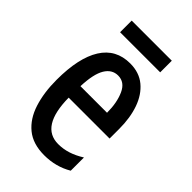

<svg xmlns="http://www.w3.org/2000/svg" viewBox="-212 -831 853 853"><g transform="rotate(45 214.0 -405.0)"><path d="M220 -615Q277 -615 315 -583.5Q353 -552 372 -498Q391 -444 391 -375V-314H134Q136 -135 247 -135Q278 -135 308 -144.5Q338 -154 370 -174V-91Q311 -56 238 -56Q167 -56 123.5 -91.5Q80 -127 60 -189.5Q40 -252 40 -332Q40 -470 85.5 -542.5Q131 -615 220 -615ZM220 -539Q182 -539 160 -502.5Q138 -466 135 -387H302Q302 -450 282 -494.5Q262 -539 220 -539ZM342 -754V-681H90V-754Z"/></g></svg>

Font: Noto Sans Malayalam UI ExtraCondensed Medium
Style: Regular
Weight: 500
Width: 2
Designer: Jelle Bosma - Monotype Design Team
Foundry: Monotype Imaging Inc.
Version: Version 2.104; ttfautohint (v1.8.4.7-5d5b)